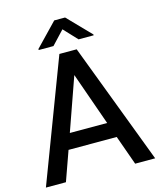

<svg xmlns="http://www.w3.org/2000/svg" viewBox="-131 -1000 910 1093"><g transform="rotate(-15 324.0 -453.5)"><path d="M400 -767 326 -846 252 -767H165V-773L294 -907H358L489 -772V-767ZM273 -715H375L646 0H528L466 -174H182L120 0H2ZM324 -577 214 -265H434Z"/></g></svg>

Font: Freesentation 6 SemiBold
Style: Regular
Weight: 600
Designer: glyphs from Roboto by Christian Robertson / Hangul glyphs from Noto Sans CJK(Source Han Sans) by Jang Soo-young and Kang
Foundry: PT&
Version: Version 2.001